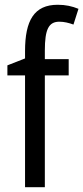

<svg xmlns="http://www.w3.org/2000/svg" viewBox="-20 -785 349 805"><path d="M268 -469V-537H168V-573C168 -662 184 -694 229 -694C249 -694 269 -689 288 -682L309 -748C282 -759 255 -765 222 -765C123 -765 85 -699 85 -571V-540L11 -511V-469H85V0H168V-469Z"/></svg>

Font: Noto Sans Lao Looped Condensed
Style: Regular
Weight: 400
Width: 3
Designer: Mark Frömberg, Ben Mitchell
Foundry: The Fontpad Ltd
Version: Version 1.003